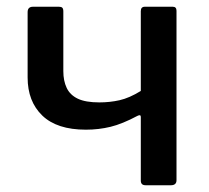

<svg xmlns="http://www.w3.org/2000/svg" viewBox="-20 -550 621 570"><path d="M413 0Q405 0 401.5 -3.5Q398 -7 398 -14V-203Q398 -211 388 -206Q343 -182 308 -173.5Q273 -165 235 -165Q149 -165 105.5 -207Q62 -249 62 -320V-514Q62 -530 78 -530H155Q162 -530 165 -527Q168 -524 168 -516V-339Q168 -310 178 -289Q188 -268 211 -257Q234 -246 275 -246Q306 -246 335 -252.5Q364 -259 398 -280V-517Q398 -530 410 -530H493Q504 -530 504 -518V-15Q504 0 487 0Z"/></svg>

Font: Libre Franklin Medium
Style: Regular
Weight: 500
Designer: Pablo Impallari, Rodrigo Fuenzalida, Nhung Nguyen
Foundry: Impallari Type
Version: Version 3.000